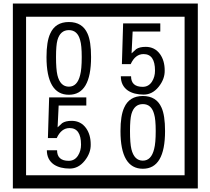

<svg xmlns="http://www.w3.org/2000/svg" viewBox="-20 -980 1195 1090"><path d="M1103 90H53V-960H1103ZM1028 15V-885H128V15ZM497 -656Q497 -442 371 -442Q244 -442 244 -656Q244 -744 265 -789Q294 -855 371 -855Q448 -855 477 -789Q497 -745 497 -656ZM444 -656Q444 -723 435 -752Q420 -809 371 -809Q322 -809 306 -752Q298 -723 298 -656Q298 -587 306 -553Q322 -488 371 -488Q419 -488 435 -554Q444 -587 444 -656ZM915 -580Q916 -531 880.5 -487Q845 -443 796 -443Q741 -443 706 -466Q666 -494 666 -547H724Q724 -487 790 -487Q824 -487 843 -517Q860 -544 860 -579Q860 -673 795 -673Q748 -673 722 -616H672L679 -847H890V-801H733L727 -677Q740 -689 753 -701Q772 -714 807 -714Q859 -714 889 -672Q915 -635 915 -580ZM495 -160Q496 -111 460.5 -67Q425 -23 376 -23Q321 -23 286 -46Q246 -74 246 -127H304Q304 -67 370 -67Q404 -67 423 -97Q440 -124 440 -159Q440 -253 375 -253Q328 -253 302 -196H252L259 -427H470V-381H313L307 -257Q320 -269 333 -281Q352 -294 387 -294Q439 -294 469 -252Q495 -215 495 -160ZM917 -236Q917 -22 791 -22Q664 -22 664 -236Q664 -324 685 -369Q714 -435 791 -435Q868 -435 897 -369Q917 -325 917 -236ZM864 -236Q864 -303 855 -332Q840 -389 791 -389Q742 -389 726 -332Q718 -303 718 -236Q718 -167 726 -133Q742 -68 791 -68Q839 -68 855 -134Q864 -167 864 -236Z"/></svg>

Font: Unicode BMP Fallback SIL
Style: Regular
Weight: 400
Foundry: NRSI, SIL International
Version: Version 5.1 Based on Unicode 5.1